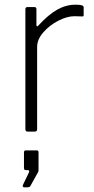

<svg xmlns="http://www.w3.org/2000/svg" viewBox="-20 -560 402 817"><path d="M88 -10C88 -3.3 91.3 0 98 0H127C134.3 0 138 -3.3 138 -10V-361C138 -381.7 146.7 -402 164 -422C181.3 -442 202.5 -458.5 227.5 -471.5C252.5 -484.5 275.7 -491 297 -491L331 -490C334.3 -490 336 -492 336 -496V-529C336 -533 333.3 -535.8 328 -537.5C322.7 -539.2 313.7 -540 301 -540C274.3 -540 248.5 -533 223.5 -519C198.5 -505 171.7 -482.3 143 -451C140.3 -448.3 138.3 -447.3 137 -448C135.7 -448.7 135 -450.7 135 -454V-521C135 -527 132 -530 126 -530H97C91 -530 88 -526.7 88 -520ZM77.5 234C78.5 236 80 237 82 237H95C99.7 237 103 236.5 105 235.5C107 234.5 108.7 232.7 110 230L143 171L144 164V88C144 82.7 141.7 80 137 80H89C84.3 80 82 83 82 89V154C82 158 82.7 160.7 84 162C85.3 163.3 87.7 164 91 164H99C101.7 164 103.3 165 104 167C104.7 169 104.3 171.3 103 174L77 228C76.3 230 76.5 232 77.5 234Z"/></svg>

Font: Libre Franklin ExtraLight
Style: Regular
Weight: 275
Designer: Pablo Impallari, Rodrigo Fuenzalida
Foundry: Impallari Type
Version: Version 1.002; ttfautohint (v1.5)